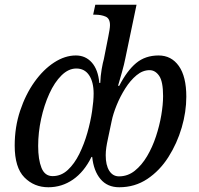

<svg xmlns="http://www.w3.org/2000/svg" viewBox="-20 -780 840 810"><path d="M184 10Q124 10 83 -31.5Q42 -73 42 -166Q42 -244 65 -313Q88 -382 125.5 -434.5Q163 -487 208.5 -516.5Q254 -546 300 -546Q341 -546 367.5 -516Q394 -486 399 -430H403Q404 -460 409 -488.5Q414 -517 418 -530L437 -626Q440 -641 442 -653.5Q444 -666 444 -674Q444 -702 425.5 -710Q407 -718 382 -718H373L382 -760H556L509 -535Q504 -509 494.5 -475.5Q485 -442 478 -418H483Q516 -482 554.5 -514Q593 -546 649 -546Q703 -546 734.5 -501.5Q766 -457 766 -372Q766 -308 746.5 -241.5Q727 -175 690.5 -117.5Q654 -60 601.5 -25Q549 10 483 10Q433 10 404 -24.5Q375 -59 369 -118H366Q335 -55 288 -22.5Q241 10 184 10ZM202 -37Q238 -37 266 -63Q294 -89 314.5 -130.5Q335 -172 348.5 -219.5Q362 -267 368.5 -311Q375 -355 375 -385Q375 -434 356 -462.5Q337 -491 302 -491Q269 -491 239.5 -462Q210 -433 188 -384.5Q166 -336 153.5 -278.5Q141 -221 141 -164Q141 -107 155 -72Q169 -37 202 -37ZM482 -36Q519 -36 548.5 -59.5Q578 -83 600.5 -121Q623 -159 638 -204.5Q653 -250 660.5 -294.5Q668 -339 668 -375Q668 -436 651.5 -460Q635 -484 611 -484Q582 -484 556 -462.5Q530 -441 508.5 -407Q487 -373 472 -336Q457 -299 451 -269L435 -193Q431 -175 428.5 -158Q426 -141 426 -125Q426 -83 441 -59.5Q456 -36 482 -36Z"/></svg>

Font: Noto Serif SemiCondensed
Style: Italic
Weight: 400
Width: 4
Italic angle: -12°
Designer: Monotype Design Team
Foundry: Monotype Imaging Inc.
Version: Version 2.013